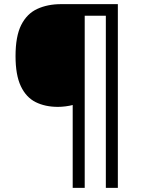

<svg xmlns="http://www.w3.org/2000/svg" viewBox="-20 -780 695 927"><path d="M549 127H491V-704H389V127H331V-273Q316 -269 296.5 -266.5Q277 -264 260 -264Q198 -264 152 -287Q106 -310 80.5 -364Q55 -418 55 -509Q55 -605 82.5 -659.5Q110 -714 160 -737Q210 -760 275 -760H549Z"/></svg>

Font: Noto Sans Bengali UI
Style: Regular
Weight: 400
Designer: Jelle Bosma - Monotype Design Team
Foundry: Monotype Imaging Inc.
Version: Version 2.003; ttfautohint (v1.8.4.7-5d5b)